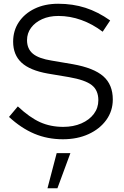

<svg xmlns="http://www.w3.org/2000/svg" viewBox="-20 -731 663 1023"><path d="M315 11Q233 11 163 -18.5Q93 -48 28 -108L75 -164Q138 -105 193.5 -80Q249 -55 317 -55Q371 -55 413.5 -73.5Q456 -92 480 -124Q504 -156 504 -197Q504 -250 469 -277.5Q434 -305 348 -320L235 -339Q139 -356 94.5 -397.5Q50 -439 50 -509Q50 -568 80.5 -613.5Q111 -659 165 -685Q219 -711 290 -711Q368 -711 435 -689.5Q502 -668 567 -622L527 -562Q473 -603 413 -624.5Q353 -646 291 -646Q242 -646 204.5 -629Q167 -612 145.5 -583Q124 -554 124 -517Q124 -471 155 -445Q186 -419 256 -408L368 -389Q480 -369 530.5 -324.5Q581 -280 581 -201Q581 -140 546.5 -92Q512 -44 452 -16.5Q392 11 315 11ZM233 272 282 85H355L286 272Z"/></svg>

Font: Red Hat Text VF
Style: Regular
Weight: 400
Designer: Pentagram, MCKL
Foundry: Pentagram, MCKL
Version: Version 1.023